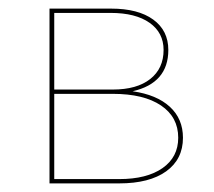

<svg xmlns="http://www.w3.org/2000/svg" viewBox="-20 -426 497 446"><path d="M288 -214Q344 -206 374.5 -178Q405 -150 405 -106Q405 -56 366 -28Q327 0 257 0H95V-406H238Q301 -406 336 -380.5Q371 -355 371 -310Q371 -233 288 -214ZM237 -396H106V-218H242Q298 -218 329 -242.5Q360 -267 360 -310Q360 -350 327.5 -373Q295 -396 237 -396ZM257 -10Q321 -10 357.5 -35.5Q394 -61 394 -106Q394 -154 354 -181Q314 -208 242 -208H106V-10Z"/></svg>

Font: EauTest Hairline
Style: Regular
Weight: 250
Designer: Christian Thalmann (Catharsis Fonts)
Version: Version 0.001;PS 000.001;hotconv 1.0.88;makeotf.lib2.5.64775